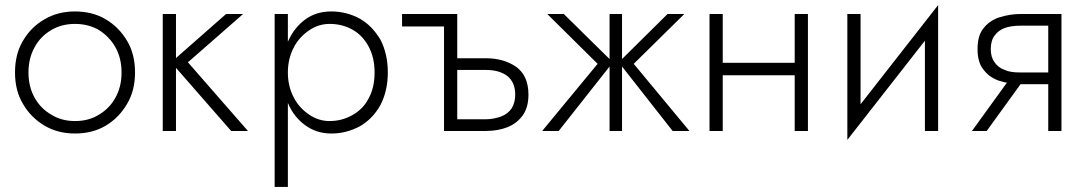

<svg xmlns="http://www.w3.org/2000/svg" viewBox="-20 -515 4244 755"><path d="M39 -230Q39 -159 70 -107Q101 -53 155 -21Q207 10 275 10Q344 10 396 -21Q448 -52 480 -107Q511 -159 511 -230Q511 -302 480 -354Q448 -408 396 -439Q344 -470 275 -470Q207 -470 155 -439Q101 -408 70 -354Q39 -302 39 -230ZM116 -131Q92 -174 92 -230Q92 -286 116 -329Q139 -372 182 -397Q222 -421 275 -421Q327 -421 369 -397Q411 -370 434 -329Q458 -286 458 -230Q458 -174 434 -131Q411 -89 369 -64Q329 -39 275 -39Q222 -39 182 -64Q140 -88 116 -131Z M620 -460V0H672V-460ZM889 0H955L719 -270L936 -460H869L653 -270Z M1112 220V-460H1060V220ZM1505 -230Q1505 -303 1476 -359Q1443 -414 1396 -441Q1343 -470 1283 -470Q1224 -470 1181 -439Q1137 -407 1113 -353Q1088 -304 1088 -230Q1088 -157 1113 -108Q1136 -54 1181 -22Q1225 10 1283 10Q1343 10 1396 -19Q1446 -48 1476 -102Q1505 -158 1505 -230ZM1453 -230Q1453 -170 1429 -127Q1408 -86 1365 -62Q1324 -39 1276 -39Q1233 -39 1196 -64Q1156 -91 1135 -132Q1112 -176 1112 -230Q1112 -284 1135 -328Q1156 -369 1196 -396Q1233 -421 1276 -421Q1325 -421 1365 -399Q1405 -377 1429 -333Q1453 -289 1453 -230Z M1890 -286H1757V-240H1890Q1944 -240 1975 -216Q2006 -191 2006 -143Q2006 -112 1992 -89Q1978 -68 1951 -57Q1920 -46 1890 -46H1757V0H1890Q1938 0 1976 -15Q2013 -30 2036 -62Q2058 -93 2058 -143Q2058 -217 2010 -252Q1961 -286 1890 -286ZM1778 0V-460H1561V-411H1726V0Z M2625 0H2691L2472 -264L2671 -460H2605L2413 -270ZM2426 -460H2377V0H2426ZM2330 -264 2112 0H2177L2390 -270L2197 -460H2132Z M2801 -219H3137V-268H2801ZM3105 -460V0H3157V-460ZM2770 -460V0H2822V-460Z M3664 -415 3669 -495 3317 -45 3312 35ZM3364 -460H3312V35L3364 -39ZM3669 -495 3617 -421V0H3669Z M3860 0 4020 -221H3962L3802 0ZM4154 0V-460H4102V0ZM3992 -184H4123V-230H3992Q3951 -230 3931 -240Q3905 -249 3891 -270Q3876 -290 3876 -322Q3876 -355 3891 -375Q3905 -395 3931 -405Q3957 -414 3992 -414H4123V-460H3992Q3951 -460 3907 -446Q3868 -432 3846 -402Q3824 -374 3824 -322Q3824 -271 3846 -243Q3868 -212 3907 -198Q3951 -184 3992 -184Z"/></svg>

Font: NM-font
Style: Light
Weight: 500
Designer: ""
Foundry: ""
Version: ""